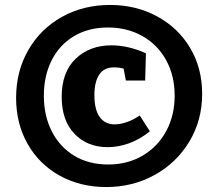

<svg xmlns="http://www.w3.org/2000/svg" viewBox="-20 -741 883 775"><path d="M796 -362Q796 -256 744.5 -170Q693 -84 604.5 -35Q516 14 409 14Q304 14 221 -32Q138 -78 91.5 -160Q45 -242 45 -346Q45 -453 94 -538.5Q143 -624 229.5 -672.5Q316 -721 424 -721Q529 -721 614 -675Q699 -629 747.5 -547.5Q796 -466 796 -362ZM685 -355Q685 -435 651 -497.5Q617 -560 555.5 -595Q494 -630 416 -630Q337 -630 278.5 -595Q220 -560 188.5 -497.5Q157 -435 157 -354Q157 -274 189 -211Q221 -148 279.5 -112.5Q338 -77 417 -77Q495 -77 556 -113Q617 -149 651 -212Q685 -275 685 -355ZM544 -275 585 -211Q544 -178 500.5 -162.5Q457 -147 415 -147Q332 -147 280.5 -201Q229 -255 229 -350Q229 -450 285.5 -504Q342 -558 430 -558Q497 -558 569 -526L566 -416H488L479 -464Q461 -469 440 -469Q399 -469 380 -439Q361 -409 361 -358Q361 -298 382.5 -268.5Q404 -239 443 -239Q465 -239 491.5 -248Q518 -257 544 -275Z"/></svg>

Font: Bitter Pro ExtraBold
Style: Regular
Weight: 800
Designer: Sol Matas, and Bitter project Authors
Foundry: Sol Matas
Version: Version 1.010